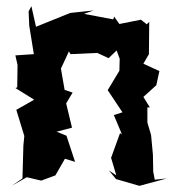

<svg xmlns="http://www.w3.org/2000/svg" viewBox="-20 -584 576 624"><path d="M483 0 478 -26 477 -81 471 -145 459 -186V-235H467L446 -269L488 -307L498 -353L446 -377L464 -408L465 -513L457 -505L438 -520L368 -506L351 -530L348 -521L253 -539L284 -550L209 -542L196 -537L97 -497L82 -564L73 -547L75 -501L90 -408L30 -404L37 -373L36 -300L30 -298L91 -260L33 -227L59 -142L56 -111L53 -4L18 20L67 -8L114 3L160 -14L191 -68L224 -58L196 -143L164 -156L214 -169L195 -248L216 -283L190 -292L178 -361L204 -417L209 -408L296 -412L333 -395L359 -420L369 -393L368 -354L330 -291L378 -219L350 -210L376 -148L370 -151L341 -71L358 -14L334 -30L357 -2L433 20L522 -4Z"/></svg>

Font: Asimov Aggro
Style: Condensed
Weight: 500
Designer: Google
Version: Version 2.000980; 2014